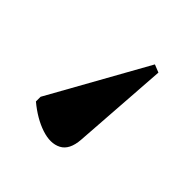

<svg xmlns="http://www.w3.org/2000/svg" viewBox="-84 -100 348 348"><g transform="rotate(45 90.0 74.0)"><path d="M125 -42 140 -36 127 149Q125 177 108.5 185.5Q92 194 68 186Q44 178 20 158V146Z"/></g></svg>

Font: Noto Serif Display Condensed SemiBold
Style: Regular
Weight: 600
Width: 3
Designer: Monotype Design Team
Foundry: Monotype Imaging Inc.
Version: Version 2.009